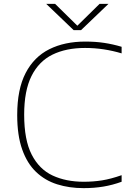

<svg xmlns="http://www.w3.org/2000/svg" viewBox="-20 -964 676 993"><path d="M412 9Q338 9 275.5 -10.8Q213 -30.5 166.8 -74.5Q120.5 -118.5 94.8 -191Q69 -263.5 69 -369Q69 -502.5 112.5 -586.2Q156 -670 235.2 -709.5Q314.5 -749 421 -749Q474.5 -749 519 -742.2Q563.5 -735.5 609 -722V-688Q564 -701.5 516.5 -708.8Q469 -716 420 -716Q322 -716 251.5 -681.5Q181 -647 143 -571Q105 -495 105 -371Q105 -240 144 -164.2Q183 -88.5 252.2 -56.2Q321.5 -24 413 -24Q462.5 -24 508 -31.2Q553.5 -38.5 609 -58V-24Q562.5 -7 514.8 1Q467 9 412 9ZM361 -808 219 -944H265L380 -831L495 -944H541L399 -808Z"/></svg>

Font: Encode Sans Exp Th
Style: Regular
Weight: 100
Width: 7
Designer: Multiple Designers
Foundry: Impallari Type
Version: Version 3.002; ttfautohint (v1.8.3) -l 8 -r 50 -G 200 -x 14 